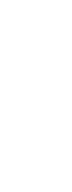

<svg xmlns="http://www.w3.org/2000/svg" viewBox="-20 -670 240 640"><path d="M100 -350Q100 -350 100 -350Q100 -350 100 -350Q100 -350 100 -350Q100 -350 100 -350Q100 -350 100 -350Q100 -350 100 -350Q100 -350 100 -350Q100 -350 100 -350Q100 -350 100 -350Q100 -350 100 -350Q100 -350 100 -350Q100 -350 100 -350ZM100 -250Q100 -250 100 -250Q100 -250 100 -250Q100 -250 100 -250Q100 -250 100 -250Q100 -250 100 -250Q100 -250 100 -250Q100 -250 100 -250Q100 -250 100 -250Q100 -250 100 -250Q100 -250 100 -250Q100 -250 100 -250Q100 -250 100 -250ZM100 -150Q100 -150 100 -150Q100 -150 100 -150Q100 -150 100 -150Q100 -150 100 -150Q100 -150 100 -150Q100 -150 100 -150Q100 -150 100 -150Q100 -150 100 -150Q100 -150 100 -150Q100 -150 100 -150Q100 -150 100 -150Q100 -150 100 -150ZM100 -50Q100 -50 100 -50Q100 -50 100 -50Q100 -50 100 -50Q100 -50 100 -50Q100 -50 100 -50Q100 -50 100 -50Q100 -50 100 -50Q100 -50 100 -50Q100 -50 100 -50Q100 -50 100 -50Q100 -50 100 -50Q100 -50 100 -50ZM100 -650Q100 -650 100 -650Q100 -650 100 -650Q100 -650 100 -650Q100 -650 100 -650Q100 -650 100 -650Q100 -650 100 -650Q100 -650 100 -650Q100 -650 100 -650Q100 -650 100 -650Q100 -650 100 -650Q100 -650 100 -650Q100 -650 100 -650ZM0 -550Q0 -550 0 -550Q0 -550 0 -550Q0 -550 0 -550Q0 -550 0 -550Q0 -550 0 -550Q0 -550 0 -550Q0 -550 0 -550Q0 -550 0 -550Q0 -550 0 -550Q0 -550 0 -550Q0 -550 0 -550Q0 -550 0 -550ZM200 -550Q200 -550 200 -550Q200 -550 200 -550Q200 -550 200 -550Q200 -550 200 -550Q200 -550 200 -550Q200 -550 200 -550Q200 -550 200 -550Q200 -550 200 -550Q200 -550 200 -550Q200 -550 200 -550Q200 -550 200 -550Q200 -550 200 -550Z"/></svg>

Font: TINY 5x3
Style: Regular
Weight: 400
Designer: Jack Halten Fahnestock
Foundry: Velvetyne Type Foundry
Version: Version 1.002